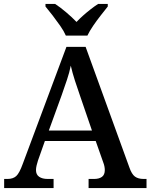

<svg xmlns="http://www.w3.org/2000/svg" viewBox="-20 -951 761 971"><path d="M1 0V-46H18Q46 -46 62 -60.5Q78 -75 95 -122L316 -714H413L634 -105Q646 -70 662.5 -58Q679 -46 706 -46H721V0H428V-46H456Q481 -46 495.5 -56.5Q510 -67 510 -91Q510 -100 508 -110Q506 -120 502 -130L464 -238H207L172 -139Q168 -127 165 -114Q162 -101 162 -91Q162 -68 178 -57Q194 -46 221 -46H251V0ZM227 -291H445L386 -463Q372 -503 359 -543Q346 -583 338 -619Q331 -584 319 -548.5Q307 -513 292 -470ZM313 -771Q303 -794 284.5 -820.5Q266 -847 246 -873Q226 -899 210 -918V-931H259Q285 -914 315 -888.5Q345 -863 367 -840Q382 -856 400.5 -872.5Q419 -889 439 -904.5Q459 -920 476 -931H525V-918Q510 -899 489.5 -873Q469 -847 451 -820.5Q433 -794 422 -771Z"/></svg>

Font: Noto Nastaliq Urdu Medium
Style: Regular
Weight: 500
Designer: Monotype Design Team (Patrick Giasson: type design, Kamal Mansour: OpenType code, Glenda Bellarosa). Updated by Simon Co
Foundry: Monotype Imaging Inc., Simon Cozens
Version: Version 3.007